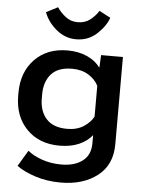

<svg xmlns="http://www.w3.org/2000/svg" viewBox="-63 -814 801 1077"><g transform="rotate(5 337.5 -275.5)"><path d="M70.8 141.1Q112.8 171.9 178 192.6Q243.2 213.4 319.8 213.4Q445.3 213.4 525.9 151.1Q606.4 88.9 606.4 -27.3V-518.6H483.4L480 -449.7H477.1Q454.6 -483.4 406 -505.9Q357.4 -528.3 294.4 -528.3Q179.2 -528.3 109.6 -456.1Q40 -383.8 40 -267.1V-252Q40 -135.3 109.9 -63.7Q179.7 7.8 294.4 7.8Q358.4 7.8 404.8 -12.7Q451.2 -33.2 478 -67.4V-21.5Q478 44.4 433.3 78.4Q388.7 112.3 314.9 112.3Q253.9 112.3 203.1 94Q152.3 75.7 124.5 51.3ZM173.3 -247.1V-271.5Q173.3 -341.8 211.4 -385Q249.5 -428.2 329.1 -428.2Q383.3 -428.2 421.9 -403.8Q460.4 -379.4 477.1 -344.7V-171.9Q460.4 -139.2 422.4 -114.5Q384.3 -89.8 329.6 -89.8Q251 -89.8 212.2 -132.8Q173.3 -175.8 173.3 -247.1ZM453.1 -765.1Q435.5 -736.3 406.5 -713.6Q377.4 -690.9 335.9 -690.9Q296.9 -690.9 267.1 -714.4Q237.3 -737.8 219.7 -765.1L154.3 -731.4Q175.3 -676.3 224.6 -635.5Q273.9 -594.7 335.4 -594.7Q404.3 -594.7 452.1 -639.2Q500 -683.6 516.6 -731.4Z"/></g></svg>

Font: Roboto Flex
Style: wght 600 wdth 140 opsz 13.0 GRAD 0.00 slnt 0.00 XTRA 468 XOPQ 96 YOPQ 79 YTLC 514 YTUC 712 YTAS 750 YTDE -203.00 YTFI 738
Weight: 600
Width: 8
Designer: Berlow after Robertson
Foundry: Google
Version: Version 3.100